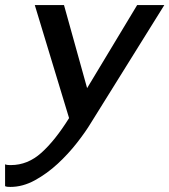

<svg xmlns="http://www.w3.org/2000/svg" viewBox="-104 -480 667 756"><path d="M239 -133 436 -460H543L254 4Q233 39 199 82.5Q165 126 123.5 164.5Q82 203 34 229.5Q-14 256 -63 256Q-71 256 -75 255.5Q-79 255 -84 253V167Q-81 168 -77.5 169Q-74 170 -61 170Q5 170 59 121.5Q113 73 168 -15L33 -460H148Z"/></svg>

Font: Quattrocento Sans
Style: Bold Italic
Weight: 700
Designer: Pablo Impallari
Foundry: Pablo Impallari, Igino Marini, Brenda Gallo
Version: Version 2.000